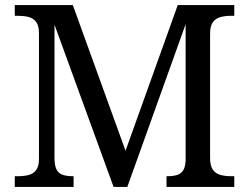

<svg xmlns="http://www.w3.org/2000/svg" viewBox="-20 -734 978 754"><path d="M38 0V-42H51Q73 -42 91.5 -46.5Q110 -51 121.5 -65.5Q133 -80 133 -109V-604Q133 -634 121.5 -648.5Q110 -663 91.5 -667.5Q73 -672 51 -672H38V-714H266L473 -142L678 -714H900V-672H887Q865 -672 846 -667Q827 -662 816 -647Q805 -632 805 -600V-114Q805 -83 816 -67.5Q827 -52 846 -47Q865 -42 887 -42H900V0H634V-42H637Q659 -42 674.5 -46.5Q690 -51 699 -64.5Q708 -78 709 -105V-639L480 0H426L194 -637V-114Q194 -83 202.5 -67.5Q211 -52 227.5 -47Q244 -42 266 -42H269V0Z"/></svg>

Font: Noto Serif Bengali
Style: Regular
Weight: 400
Designer: Juan Bruce, Universal Thirst, Indian Type Foundry and the Monotype Design Team.
Foundry: Monotype Imaging Inc.
Version: Version 2.003